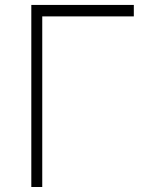

<svg xmlns="http://www.w3.org/2000/svg" viewBox="-20 -747 611 767"><path d="M514.6 -727.3V-681.5H148.8V0H105.1V-727.3Z"/></svg>

Font: Inter Extra Light BETA
Style: Regular
Weight: 200
Designer: Rasmus Andersson
Foundry: rsms
Version: Version 3.011;git-f93a4a705